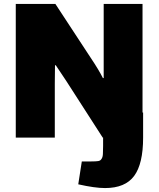

<svg xmlns="http://www.w3.org/2000/svg" viewBox="-20 -663 807 974"><path d="M706 -92V35Q706 168 660.5 229.5Q615 291 513 291Q461 291 377 272L395 156H441Q468 156 479 154Q490 152 495 143Q501 135 502 118.5Q503 102 503 77.5Q503 53 503 45V35H501L317 -251L263 -332H259L258 -239V35H60V-643H261L440 -370Q481 -309 502 -267H506V-382V-643H703V-92Z"/></svg>

Font: Lalezar
Style: Bold
Weight: 700
Designer: Borna Izadpanah
Foundry: Borna Izadpanah
Version: Version 1.003;January 24, 2021;FontCreator 13.0.0.2683 64-bi